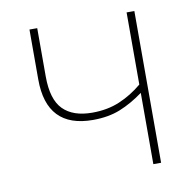

<svg xmlns="http://www.w3.org/2000/svg" viewBox="-65 -593 659 658"><g transform="rotate(-10 264.5 -264.0)"><path d="M106 -528H79V-354Q79 -185 240 -185Q294 -185 335 -201.5Q376 -218 417 -248V0H444V-528H417V-277Q380 -246 337.5 -228Q295 -210 242 -210Q175 -210 140.5 -245Q106 -280 106 -360Z"/></g></svg>

Font: Noto Sans Display Thin
Style: Regular
Weight: 250
Designer: Monotype Design Team
Foundry: Monotype Imaging Inc.
Version: Version 1.900